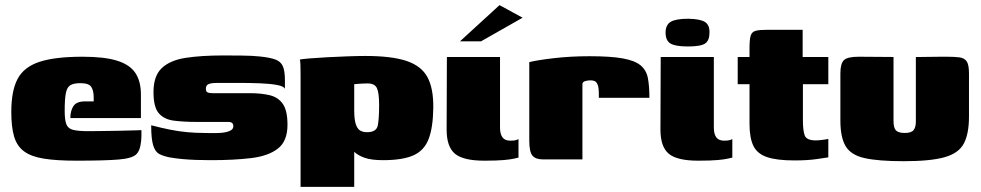

<svg xmlns="http://www.w3.org/2000/svg" viewBox="-20 -621 3823 748"><path d="M278 5Q200 5 150.5 -3Q101 -11 73.5 -31.5Q46 -52 35 -89Q24 -126 24 -185Q24 -267 48.5 -313.5Q73 -360 133.5 -380Q194 -400 302 -400Q387 -400 436.5 -384.5Q486 -369 507.5 -336.5Q529 -304 529 -253V-161H254Q254 -189 266 -207.5Q278 -226 311 -226H345V-242Q345 -268 335.5 -282.5Q326 -297 293 -297Q267 -297 254 -289Q241 -281 236.5 -258Q232 -235 232 -189Q232 -154 238.5 -137Q245 -120 265 -115Q285 -110 325 -110Q341 -110 373 -110.5Q405 -111 440 -111.5Q475 -112 501 -113Q527 -114 531 -114V-91Q531 -74 527 -53.5Q523 -33 513 -22Q498 -4 442 0.5Q386 5 278 5Z M801 3Q772 3 743.5 2Q715 1 688.5 -1.5Q662 -4 640 -8Q616 -13 600.5 -21Q585 -29 577 -54Q569 -79 569 -133Q607 -123 642 -116Q677 -109 710 -106Q743 -103 775 -103Q785 -103 803.5 -102.5Q822 -102 841.5 -103.5Q861 -105 875 -111Q889 -117 889 -129Q889 -138 884 -142Q879 -146 871 -146H747Q695 -146 657 -151Q619 -156 598.5 -180Q578 -204 578 -262Q578 -325 610 -355.5Q642 -386 702.5 -395.5Q763 -405 850 -405Q882 -405 923.5 -404.5Q965 -404 992 -401Q1031 -397 1052 -389.5Q1073 -382 1081.5 -364Q1090 -346 1090 -309V-275Q1086 -285 1059 -290Q1032 -295 992.5 -296.5Q953 -298 909.5 -298Q866 -298 829 -298Q814 -298 803.5 -296.5Q793 -295 787.5 -290Q782 -285 782 -275Q782 -267 785.5 -263.5Q789 -260 795 -259Q801 -258 808 -258H953Q998 -258 1031 -250Q1064 -242 1082 -216Q1100 -190 1100 -135Q1100 -71 1062.5 -42Q1025 -13 958 -5Q891 3 801 3Z M1151 107V-328Q1151 -350 1150.5 -367.5Q1150 -385 1148 -389Q1157 -391 1186.5 -393.5Q1216 -396 1255 -398Q1294 -400 1333.5 -401.5Q1373 -403 1403 -403Q1506 -403 1564 -383.5Q1622 -364 1645.5 -320Q1669 -276 1668 -201Q1667 -123 1649.5 -78.5Q1632 -34 1590 -15.5Q1548 3 1472 3Q1427 3 1400 -6.5Q1373 -16 1358 -31.5Q1343 -47 1332 -64L1360 -72V107ZM1410 -106Q1447 -106 1452 -133Q1457 -160 1457 -212Q1457 -259 1448.5 -277.5Q1440 -296 1412 -296Q1403 -296 1394.5 -295.5Q1386 -295 1377.5 -294.5Q1369 -294 1360 -293V-192Q1360 -156 1366 -137.5Q1372 -119 1383 -112.5Q1394 -106 1410 -106Z M1867 5Q1785 5 1752.5 -22Q1720 -49 1720 -116L1721 -399H1928V-124Q1928 -99 1937.5 -86Q1947 -73 1968 -73Q1985 -73 1991.5 -75.5Q1998 -78 2000 -79V-7Q1995 -6 1982.5 -3Q1970 0 1943 2.5Q1916 5 1867 5ZM1772 -460 1926 -601 2016 -552 1854 -460Z M2249 0H2095Q2067 0 2054.5 -14.5Q2042 -29 2042 -73V-379Q2074 -387 2139 -394.5Q2204 -402 2277 -402Q2359 -402 2406 -393.5Q2453 -385 2475.5 -366.5Q2498 -348 2504 -317Q2510 -286 2510 -240H2313V-254Q2313 -279 2308.5 -290.5Q2304 -302 2297 -305Q2290 -308 2281 -308Q2269 -308 2259.5 -305Q2250 -302 2249 -294Z M2700 5Q2618 5 2585.5 -22Q2553 -49 2553 -116L2554 -399H2761V-124Q2761 -99 2770.5 -86Q2780 -73 2801 -73Q2818 -73 2824.5 -75.5Q2831 -78 2833 -79V-7Q2828 -6 2815.5 -3Q2803 0 2776 2.5Q2749 5 2700 5ZM2660 -440Q2611 -440 2592 -451.5Q2573 -463 2573 -494Q2573 -524 2593 -536Q2613 -548 2662 -548Q2709 -547 2727 -535Q2745 -523 2744 -494Q2744 -463 2727 -451.5Q2710 -440 2660 -440Z M3075 4Q3006 4 2968 -9Q2930 -22 2915 -53Q2900 -84 2900 -138V-293H2854V-399H2900V-435Q2900 -467 2904.5 -482Q2909 -497 2924 -501Q2939 -505 2971 -505H3107Q3107 -499 3107 -493.5Q3107 -488 3107 -482V-399H3207V-293H3108V-153Q3108 -113 3115 -93.5Q3122 -74 3159 -74Q3167 -74 3183.5 -76Q3200 -78 3207 -80V-8Q3199 -7 3163.5 -1.5Q3128 4 3075 4Z M3461 -399V-149Q3461 -123 3470.5 -113Q3480 -103 3505 -103Q3530 -103 3539 -114Q3548 -125 3548 -147V-399Q3549 -399 3566 -399Q3583 -399 3605 -399.5Q3627 -400 3645.5 -400Q3664 -400 3668 -400Q3699 -400 3718 -397.5Q3737 -395 3746 -382Q3755 -369 3755 -335V-167Q3755 -100 3735 -62Q3715 -24 3660 -8.5Q3605 7 3501 7Q3402 7 3348.5 -5Q3295 -17 3274.5 -51.5Q3254 -86 3254 -151V-335Q3254 -373 3267.5 -386.5Q3281 -400 3326 -400Q3360 -400 3393.5 -399.5Q3427 -399 3461 -399Z"/></svg>

Font: Genos Black
Style: Regular
Weight: 900
Designer: Robert E. Leuschke
Foundry: Robert E. Leuschke
Version: Version 1.010